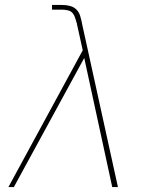

<svg xmlns="http://www.w3.org/2000/svg" viewBox="-20 -755 640 775"><path d="M14 0 314 -552 291 -656Q290 -656 290 -657L291 -658Q287 -669 284 -680.5Q281 -692 274 -701Q267 -710 255 -713Q243 -716 231 -716H190V-735H231Q247 -735 262.5 -731Q278 -727 288.5 -716.5Q299 -706 303.5 -691Q308 -676 311 -661V-660L456 0H433L320 -521L36 0Z"/></svg>

Font: Iosevka Aile Thin
Style: Italic
Weight: 100
Italic angle: -9°
Designer: Belleve Invis
Foundry: Belleve Invis
Version: Version 31.1.0; ttfautohint (v1.8.4)